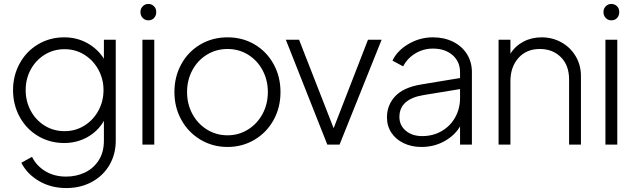

<svg xmlns="http://www.w3.org/2000/svg" viewBox="-20 -732 3212 972"><path d="M88 92 142 62Q165 108 210 135Q255 162 315 162Q366 162 409.5 141.5Q453 121 479.5 80Q506 39 506 -20V-120Q475 -67 422 -37.5Q369 -8 305 -8Q232 -8 172.5 -43.5Q113 -79 79.5 -140.5Q46 -202 46 -276Q46 -349 79.5 -410.5Q113 -472 172.5 -507.5Q232 -543 305 -543Q369 -543 421.5 -514Q474 -485 506 -435V-531H566V-20Q566 49 534 103.5Q502 158 445 189Q388 220 316 220Q238 220 177.5 184.5Q117 149 88 92ZM307 -68Q362 -68 407 -96Q452 -124 478 -171.5Q504 -219 504 -276Q504 -332 478 -379.5Q452 -427 407 -455Q362 -483 307 -483Q251 -483 206 -455Q161 -427 135.5 -380Q110 -333 110 -276Q110 -219 135.5 -171.5Q161 -124 206 -96Q251 -68 307 -68Z M701 -531H761V0H701ZM731 -712Q748 -712 759.5 -700.5Q771 -689 771 -671Q771 -653 760 -641Q749 -629 731 -629Q714 -629 702.5 -641Q691 -653 691 -671Q691 -688 702.5 -700Q714 -712 731 -712Z M863 -266Q863 -344 898 -407.5Q933 -471 994.5 -507Q1056 -543 1132 -543Q1208 -543 1269 -507Q1330 -471 1365 -407.5Q1400 -344 1400 -266Q1400 -187 1364.5 -123.5Q1329 -60 1267.5 -24Q1206 12 1132 12Q1057 12 995.5 -24.5Q934 -61 898.5 -124.5Q863 -188 863 -266ZM1132 -47Q1188 -47 1235 -76Q1282 -105 1309 -155Q1336 -205 1336 -266Q1336 -327 1309 -377Q1282 -427 1235.5 -455.5Q1189 -484 1132 -484Q1075 -484 1028 -455.5Q981 -427 954 -377Q927 -327 927 -266Q927 -205 954 -155Q981 -105 1028 -76Q1075 -47 1132 -47Z M1427 -531H1494L1669 -83L1843 -531H1912L1699 0H1637Z M1939 -138Q1939 -200 1980.5 -244.5Q2022 -289 2110 -304L2309 -337V-367Q2309 -420 2271 -453Q2233 -486 2172 -486Q2123 -486 2082.5 -461.5Q2042 -437 2021 -396L1967 -425Q1990 -475 2047.5 -509Q2105 -543 2172 -543Q2229 -543 2274 -520.5Q2319 -498 2344 -458Q2369 -418 2369 -367V0H2309V-92Q2283 -47 2230.5 -17.5Q2178 12 2113 12Q2064 12 2024 -7Q1984 -26 1961.5 -60Q1939 -94 1939 -138ZM2117 -43Q2173 -43 2217 -69Q2261 -95 2285 -139Q2309 -183 2309 -235V-281L2126 -251Q2002 -231 2002 -140Q2002 -97 2034.5 -70Q2067 -43 2117 -43Z M2504 -531H2564V-460Q2588 -499 2629.5 -521Q2671 -543 2722 -543Q2776 -543 2821.5 -518Q2867 -493 2894 -448Q2921 -403 2921 -347V0H2861V-330Q2861 -401 2819.5 -442.5Q2778 -484 2713 -484Q2645 -484 2604.5 -438.5Q2564 -393 2564 -320V0H2504Z M3045 -531H3105V0H3045ZM3075 -712Q3092 -712 3103.5 -700.5Q3115 -689 3115 -671Q3115 -653 3104 -641Q3093 -629 3075 -629Q3058 -629 3046.5 -641Q3035 -653 3035 -671Q3035 -688 3046.5 -700Q3058 -712 3075 -712Z"/></svg>

Font: BLUETTI 2.0 Extralight
Style: Roman
Weight: 200
Designer: Stijn de Vries
Foundry: tokotype
Version: Version 2.005;October 31, 2023;FontCreator 14.0.0.2814 64-bi